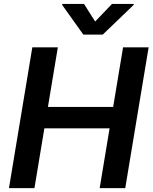

<svg xmlns="http://www.w3.org/2000/svg" viewBox="-20 -972 788 992"><path d="M414.1 -951.7H301.8L301.1 -946.7L410.5 -793.3H511L670.5 -946.7L671.2 -951.7H558.6L471.6 -860.8ZM26.3 0H158L209.2 -308.9H546.2L495 0H627.1L747.9 -727.3H615.8L564.6 -419.4H227.6L278.8 -727.3H147Z"/></svg>

Font: TID UI Semi Bold
Style: Italic
Weight: 600
Italic angle: -9.39999°
Designer: The TID Project Authors
Foundry: Bakken & Bæck
Version: Version 1.001;hotconv 1.0.109;makeotfexe 2.5.65596